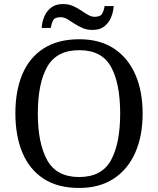

<svg xmlns="http://www.w3.org/2000/svg" viewBox="-20 -919 782 949"><path d="M371 10Q265 10 195 -36Q125 -82 90.5 -165Q56 -248 56 -359Q56 -470 90.5 -552Q125 -634 195.5 -679.5Q266 -725 372 -725Q473 -725 542.5 -679.5Q612 -634 648.5 -551.5Q685 -469 685 -358Q685 -247 648.5 -164.5Q612 -82 542 -36Q472 10 371 10ZM371 -44Q483 -44 528.5 -127Q574 -210 574 -358Q574 -507 528.5 -589Q483 -671 372 -671Q260 -671 213.5 -589Q167 -507 167 -358Q167 -210 213.5 -127Q260 -44 371 -44ZM437 -771Q410 -771 388 -780.5Q366 -790 347.5 -802.5Q329 -815 312.5 -824.5Q296 -834 280 -834Q250 -834 242 -817.5Q234 -801 231 -781H186Q188 -812 199.5 -838.5Q211 -865 233.5 -882Q256 -899 292 -899Q319 -899 340.5 -889.5Q362 -880 380.5 -867.5Q399 -855 415.5 -845.5Q432 -836 448 -836Q477 -836 485.5 -852.5Q494 -869 497 -889H542Q540 -859 528.5 -832Q517 -805 495 -788Q473 -771 437 -771Z"/></svg>

Font: Noto Serif Dogra
Style: Regular
Weight: 400
Designer: Ek Type
Foundry: Ek Type
Version: Version 1.005